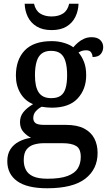

<svg xmlns="http://www.w3.org/2000/svg" viewBox="-20 -767 582 1027"><path d="M232 240Q125 240 72 202Q19 164 19 95Q19 57 36 31Q53 5 82 -10Q111 -25 146 -30Q125 -40 106 -60.5Q87 -81 87 -114Q87 -144 104.5 -166.5Q122 -189 157 -210Q114 -227 89.5 -268Q65 -309 65 -362Q65 -448 112.5 -497.5Q160 -547 257 -547Q293 -547 324.5 -537Q356 -527 372 -514Q383 -527 397.5 -539.5Q412 -552 430 -560Q448 -568 470 -568Q501 -568 516.5 -552.5Q532 -537 532 -515Q532 -494 519 -478Q506 -462 475 -462Q475 -475 467.5 -486.5Q460 -498 441 -498Q429 -498 419 -495Q409 -492 400 -486Q418 -465 429.5 -435.5Q441 -406 441 -364Q441 -290 395.5 -240.5Q350 -191 257 -191Q245 -191 229 -192.5Q213 -194 203 -196Q185 -187 171.5 -172Q158 -157 158 -135Q158 -118 170 -108.5Q182 -99 217 -99H332Q393 -99 430 -79.5Q467 -60 484.5 -26.5Q502 7 502 51Q502 138 436 189Q370 240 232 240ZM234 189Q303 189 342 174Q381 159 396.5 133Q412 107 412 72Q412 29 387.5 14Q363 -1 315 -1H213Q187 -1 162.5 6Q138 13 122.5 32Q107 51 107 90Q107 119 118.5 141.5Q130 164 157.5 176.5Q185 189 234 189ZM254 -242Q286 -242 304.5 -255Q323 -268 331 -295.5Q339 -323 339 -365Q339 -408 330.5 -437.5Q322 -467 303.5 -481Q285 -495 253 -495Q222 -495 203 -480.5Q184 -466 175.5 -436.5Q167 -407 167 -364Q167 -302 187.5 -272Q208 -242 254 -242ZM256 -606Q208 -606 176 -625.5Q144 -645 128.5 -677.5Q113 -710 112 -747H162Q170 -711 194.5 -695Q219 -679 256 -679Q293 -679 317.5 -695Q342 -711 350 -747H400Q399 -710 383.5 -677.5Q368 -645 336.5 -625.5Q305 -606 256 -606Z"/></svg>

Font: ET Text
Style: Regular
Weight: 470
Designer: Monotype Design Team
Foundry: Monotype Imaging Inc.
Version: Version 2.009